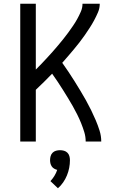

<svg xmlns="http://www.w3.org/2000/svg" viewBox="-20 -755 640 1024"><path d="M88 0V-735H171V-384Q171 -384 171 -384Q171 -384 171 -384Q187 -400 202 -415.5Q217 -431 231.5 -447Q246 -463 260.5 -479Q275 -495 289 -512Q303 -529 317 -546Q331 -563 343.5 -580.5Q356 -598 368.5 -616Q381 -634 391.5 -653Q402 -672 411 -692.5Q420 -713 420 -735H512Q512 -711 502.5 -689Q493 -667 482 -646.5Q471 -626 458 -606Q445 -586 431.5 -566.5Q418 -547 403.5 -528.5Q389 -510 374 -492Q359 -474 343.5 -456Q328 -438 312 -420Q329 -396 345.5 -371.5Q362 -347 377.5 -322Q393 -297 408.5 -271.5Q424 -246 438.5 -220Q453 -194 466 -167.5Q479 -141 490.5 -114Q502 -87 511 -58.5Q520 -30 520 0H437Q437 -26 429.5 -50.5Q422 -75 412.5 -98.5Q403 -122 391.5 -145Q380 -168 367.5 -190Q355 -212 341.5 -234Q328 -256 314.5 -277.5Q301 -299 287 -320Q273 -341 258 -362Q237 -340 215 -318.5Q193 -297 171 -276V0ZM289 249 249 211Q261 198 270.5 182.5Q280 167 285 151Q277 149 269 144.5Q261 140 256 132.5Q251 125 249 116.5Q247 108 247 99Q247 88 250 77.5Q253 67 260.5 59.5Q268 52 278.5 49Q289 46 300 46Q311 46 321.5 49Q332 52 339.5 59.5Q347 67 350 77.5Q353 88 353 99Q353 120 349 140.5Q345 161 337 180.5Q329 200 317 217.5Q305 235 289 249Z"/></svg>

Font: Bmono
Style: Regular
Weight: 400
Monospace: yes
Designer: Belleve Invis
Foundry: Belleve Invis
Version: Version 11.2.2; ttfautohint (v1.8.2)